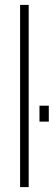

<svg xmlns="http://www.w3.org/2000/svg" viewBox="-20 -763 219 783"><path d="M62 0V-743H97V0ZM141 -267V-332H179V-267Z"/></svg>

Font: Saira ExtraCondensed Thin
Style: Regular
Weight: 250
Width: 2
Designer: Hector Gatti with collaboration of the Omnibus-Type team
Foundry: Omnibus-Type
Version: Version 1.101